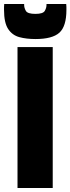

<svg xmlns="http://www.w3.org/2000/svg" viewBox="-65 -934 350 954"><path d="M22 0V-700H197V0ZM111 -740Q66 -740 31 -749.5Q-4 -759 -24.5 -790Q-45 -821 -45 -885Q-45 -892 -45 -899.5Q-45 -907 -44 -914H55V-909Q55 -895 63.5 -880Q72 -865 111 -865Q149 -865 157.5 -880Q166 -895 166 -909V-914H264Q265 -907 265 -899.5Q265 -892 265 -885Q265 -803 230 -771.5Q195 -740 111 -740Z"/></svg>

Font: Georama ExtraCondensed Black
Style: Regular
Weight: 900
Width: 2
Designer: Jean-Baptiste Levee
Foundry: Production Type
Version: Version 1.000